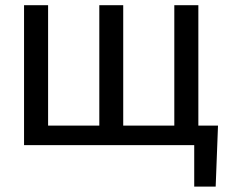

<svg xmlns="http://www.w3.org/2000/svg" viewBox="-20 -548 867 725"><path d="M161.6 -528.3V-73.7H355V-528.3H445.3V-73.7H638.2V-528.3H729V-73.7H803.2L794.4 156.7H713.4V0H70.8V-528.3Z"/></svg>

Font: RobotoInd
Style: Regular
Weight: 400
Designer: Google
Version: Version 2.001101; 2014